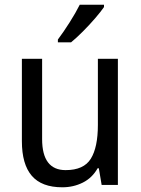

<svg xmlns="http://www.w3.org/2000/svg" viewBox="-20 -786 599 816"><path d="M481 -536V0H412L400 -71H395Q372 -30 332 -10Q292 10 245 10Q157 10 115 -39Q73 -88 73 -186V-536H159V-195Q159 -63 259 -63Q336 -63 366 -111.5Q396 -160 396 -255V-536ZM422 -756Q409 -737 384.5 -708.5Q360 -680 332 -652Q304 -624 282 -606H226V-618Q250 -650 276 -691Q302 -732 319 -766H422Z"/></svg>

Font: Noto Sans Hebrew SemiCondensed
Style: Regular
Weight: 400
Width: 4
Designer: Monotype Design Team
Foundry: Monotype Imaging Inc.
Version: Version 2.004; ttfautohint (v1.8.4.7-5d5b)